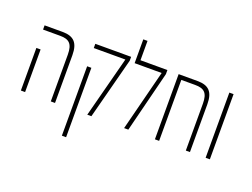

<svg xmlns="http://www.w3.org/2000/svg" viewBox="-141 -1071 2127 1622"><g transform="rotate(20 922.5 -260.0)"><path d="M342 0H380V-428C380 -541 335 -586 234 -586H73V-548H227C307 -548 342 -518 342 -420ZM73 0H111V-383H73Z M670 0H707L851 -551V-586H529V-548H813ZM529 240H567V-384H529Z M935 -586V-760H897V-546H1140L1001 0H1039L1177 -549V-586Z M1447 -586H1278V0H1316V-548H1440C1521 -548 1556 -519 1556 -421V0H1593V-429C1593 -542 1548 -586 1447 -586Z M1734 0H1772V-586H1734Z"/></g></svg>

Font: Noto Sans Hebrew ExtraCondensed ExtraLight
Style: Regular
Weight: 200
Width: 2
Designer: Monotype Design Team
Foundry: Monotype Imaging Inc.
Version: Version 2.004